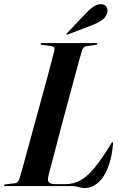

<svg xmlns="http://www.w3.org/2000/svg" viewBox="-32 -911 585 940"><path d="M322 0H-6.5Q-9 0 -10.5 -0.8Q-12 -1.5 -12 -3.5Q-12 -6 -10.2 -7Q-8.5 -8 -5.5 -8.5L41 -14Q50.5 -15 55.5 -21.2Q60.5 -27.5 64 -38Q69.5 -57 80.2 -95.5Q91 -134 105 -185.5Q119 -237 134.8 -294.5Q150.5 -352 166.2 -409.5Q182 -467 195.8 -518Q209.5 -569 219.5 -607Q229.5 -645 234 -663Q236 -674 232.8 -679Q229.5 -684 219.5 -685L173 -691.5Q169 -692 167.8 -693Q166.5 -694 166.5 -696Q166.5 -698 168 -699Q169.5 -700 172.5 -700H440Q442.5 -700 443.8 -699.2Q445 -698.5 445 -697Q445 -695 443.8 -693.8Q442.5 -692.5 438.5 -692L389 -684.5Q381.5 -683.5 376.8 -678Q372 -672.5 369 -662Q363.5 -644.5 353.2 -607Q343 -569.5 329.5 -519.5Q316 -469.5 300.8 -413Q285.5 -356.5 270.5 -300Q255.5 -243.5 242.5 -193.2Q229.5 -143 219.5 -105.5Q209.5 -68 205 -50Q199.5 -27 207.5 -18.2Q215.5 -9.5 240.5 -9.5H287.5Q328 -9.5 361.8 -28Q395.5 -46.5 430.8 -89.5Q466 -132.5 511.5 -206.5Q514 -211 515.5 -212.8Q517 -214.5 518.5 -214.5Q520.5 -214.5 521.2 -212.8Q522 -211 521.5 -207Q516.5 -151.5 503.5 -110.5Q490.5 -69.5 471.8 -43Q453 -16.5 430.2 -3.5Q407.5 9.5 382 9.5Q371.5 9.5 362.2 7.2Q353 5 343.5 2.5Q334 0 322 0ZM391.5 -849Q411 -869.5 429 -880.5Q447 -891.5 463.5 -890.5Q482.5 -890 489.8 -876.5Q497 -863 493 -849Q486 -824 465 -810.8Q444 -797.5 420.5 -788.5L299.5 -742Q298 -741.5 296.2 -741.2Q294.5 -741 293.5 -742.5Q293 -743.5 293.8 -745.2Q294.5 -747 296 -748.5Z"/></svg>

Font: Fraunces 120pt SemiBold
Style: Italic
Weight: 600
Italic angle: -16°
Version: Version 1.000;[b76b70a41]